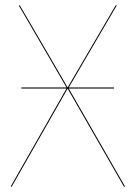

<svg xmlns="http://www.w3.org/2000/svg" viewBox="-20 -700 509 720"><path d="M237.9 -368.1H407.3V-372H238L418.1 -680.1H413.8L233.7 -372.2L54.3 -680.1H50L229.4 -372H60.3V-368.1H229.5L19.6 0H23.9L233.7 -367.6L444.8 0H449.2Z"/></svg>

Font: Fira Sans Four
Style: Regular
Weight: 100
Designer: Carrois Corporate & Edenspiekermann AG
Foundry: Carrois Corporate GbR & Edenspiekermann AG
Version: Version 4.203;PS 004.203;hotconv 1.0.88;makeotf.lib2.5.64775